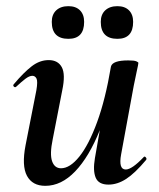

<svg xmlns="http://www.w3.org/2000/svg" viewBox="-20 -590 516 623"><path d="M127 13Q85 13 67.5 -19.5Q50 -52 63 -119L98 -297Q103 -326 98.5 -335Q94 -344 85 -344Q75 -344 62 -334Q49 -324 33 -309Q29 -305 25 -309Q21 -313 25 -317Q57 -355 83 -375Q109 -395 138 -395Q168 -395 180.5 -372Q193 -349 182 -297L151 -138Q141 -90 149 -67Q157 -44 178 -44Q207 -44 237.5 -82Q268 -120 295 -193.5Q322 -267 340 -374L358 -373Q339 -255 304 -168Q269 -81 224 -34Q179 13 127 13ZM332 9Q300 9 290.5 -13.5Q281 -36 288 -77L340 -374Q345 -394 396 -394Q416 -394 422.5 -391Q429 -388 429 -386Q429 -382 424 -360Q419 -338 414 -312L373 -89Q364 -40 388 -40Q398 -40 412.5 -50Q427 -60 446 -80Q449 -84 453 -79.5Q457 -75 454 -71Q418 -28 389.5 -9.5Q361 9 332 9ZM361 -464Q307 -464 307 -519Q307 -543 321.5 -556.5Q336 -570 361 -570Q385 -570 398.5 -556.5Q412 -543 412 -519Q412 -464 361 -464ZM202 -464Q148 -464 148 -519Q148 -543 162.5 -556.5Q177 -570 202 -570Q226 -570 239.5 -556.5Q253 -543 253 -519Q253 -464 202 -464Z"/></svg>

Font: Cormorant
Style: Bold Italic
Weight: 700
Italic angle: -10°
Designer: Christian Thalmann (Catharsis Fonts)
Foundry: Catharsis Fonts
Version: Version 4.000